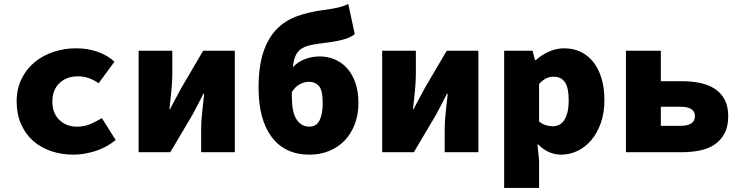

<svg xmlns="http://www.w3.org/2000/svg" viewBox="-20 -750 3640 946"><path d="M342 12Q283 12 231.5 -5.5Q180 -23 142.5 -56.5Q105 -90 83.5 -139Q62 -188 62 -250Q62 -312 86 -361Q110 -410 150.5 -443.5Q191 -477 244 -494.5Q297 -512 355 -512Q414 -512 463 -494Q512 -476 544 -446L466 -340Q438 -359 413.5 -366.5Q389 -374 365 -374Q308 -374 273 -340.5Q238 -307 238 -250Q238 -193 272 -159.5Q306 -126 359 -126Q396 -126 426 -139Q456 -152 482 -168L550 -60Q503 -22 447.5 -5Q392 12 342 12Z M663 0V-500H829V-387Q829 -350 824.5 -303.5Q820 -257 815 -212H818Q829 -235 845.5 -264.5Q862 -294 873 -316L981 -500H1137V0H971V-113Q971 -150 976 -196Q981 -242 986 -288H982Q971 -265 955 -235Q939 -205 928 -184L819 0Z M1506 12Q1384 12 1319 -74.5Q1254 -161 1254 -316Q1254 -423 1277.5 -493Q1301 -563 1343 -606Q1385 -649 1443 -670Q1501 -691 1570 -700Q1617 -706 1644.5 -712.5Q1672 -719 1696 -730L1728 -582Q1708 -565 1674.5 -556Q1641 -547 1606 -542Q1557 -536 1524 -530.5Q1491 -525 1470 -513Q1449 -501 1438 -479Q1427 -457 1423 -419Q1447 -445 1482 -458.5Q1517 -472 1556 -472Q1593 -472 1627.5 -458Q1662 -444 1688.5 -415.5Q1715 -387 1730.5 -343.5Q1746 -300 1746 -242Q1746 -185 1728 -138Q1710 -91 1678.5 -58Q1647 -25 1602.5 -6.5Q1558 12 1506 12ZM1504 -126Q1539 -126 1554.5 -157Q1570 -188 1570 -242Q1570 -305 1551.5 -326Q1533 -347 1503 -347Q1481 -347 1458 -335.5Q1435 -324 1418 -296V-274Q1418 -196 1441.5 -161Q1465 -126 1504 -126Z M1863 0V-500H2029V-387Q2029 -350 2024.5 -303.5Q2020 -257 2015 -212H2018Q2029 -235 2045.5 -264.5Q2062 -294 2073 -316L2181 -500H2337V0H2171V-113Q2171 -150 2176 -196Q2181 -242 2186 -288H2182Q2171 -265 2155 -235Q2139 -205 2128 -184L2019 0Z M2464 176V-500H2604L2616 -454H2620Q2649 -480 2685.5 -496Q2722 -512 2760 -512Q2805 -512 2842 -494Q2879 -476 2904.5 -443Q2930 -410 2944 -363Q2958 -316 2958 -258Q2958 -193 2940 -143Q2922 -93 2892.5 -58.5Q2863 -24 2824.5 -6Q2786 12 2745 12Q2682 12 2632 -38H2628L2636 38V176ZM2704 -128Q2720 -128 2734 -134.5Q2748 -141 2758.5 -156Q2769 -171 2775.5 -195.5Q2782 -220 2782 -256Q2782 -318 2763.5 -345Q2745 -372 2708 -372Q2688 -372 2671 -364Q2654 -356 2636 -336V-152Q2652 -138 2669.5 -133Q2687 -128 2704 -128Z M3064 0V-500H3236V-350H3338Q3386 -350 3428 -341.5Q3470 -333 3501 -313Q3532 -293 3550 -260Q3568 -227 3568 -178Q3568 -127 3550 -93Q3532 -59 3501 -38Q3470 -17 3428 -8.5Q3386 0 3338 0ZM3236 -130H3332Q3404 -130 3404 -178Q3404 -224 3332 -224H3236Z"/></svg>

Font: Source Code Pro Black
Style: Regular
Weight: 900
Monospace: yes
Designer: Paul D. Hunt, Teo Tuominen
Foundry: Adobe Systems Incorporated
Version: Version 2.030;PS 1.000;hotconv 16.6.51;makeotf.lib2.5.65220